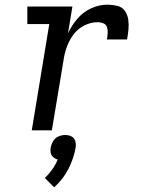

<svg xmlns="http://www.w3.org/2000/svg" viewBox="-20 -558 616 822"><path d="M116 0H202L252 -300Q256 -329 266 -357Q276 -385 294.5 -410Q313 -435 341 -449Q369 -463 398 -463Q411 -463 423 -458Q435 -453 438.5 -440.5Q442 -428 441 -415Q440 -402 438 -389H524Q528 -411 530 -432.5Q532 -454 529 -474.5Q526 -495 514.5 -511.5Q503 -528 482 -533Q461 -538 440 -538Q405 -538 370.5 -522.5Q336 -507 311 -477.5Q286 -448 271 -415L290 -530H97V-455H191ZM212 244Q250 210 273 165Q296 120 304 73Q306 59 302 45.5Q298 32 286 26Q274 20 259 20Q245 20 230.5 26Q216 32 208 45.5Q200 59 197 73Q195 85 197 96Q199 107 207.5 114.5Q216 122 227 125Q218 147 204 167Q190 187 172 204Z"/></svg>

Font: Iosevka Sparkle
Style: Italic
Weight: 400
Italic angle: -9°
Designer: Belleve Invis
Foundry: Belleve Invis
Version: Version 4.5.0; ttfautohint (v1.8.3)